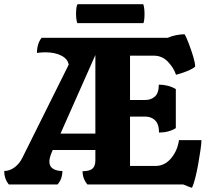

<svg xmlns="http://www.w3.org/2000/svg" viewBox="-75 -878 995 914"><path d="M839 16Q833 14 824 11Q815 8 797 0H341Q318 -28 318 -63Q351 -63 365 -75Q379 -87 379 -115V-164H176Q170 -151 165 -136Q160 -121 160 -109Q160 -86 177 -75Q194 -64 222 -64Q222 -26 199 0H-33Q-55 -27 -55 -64Q-29 -64 -5.5 -81.5Q18 -99 32 -128L252 -570Q248 -597 217.5 -613Q187 -629 140 -629Q121 -629 101 -626Q101 -670 123 -698H723Q741 -706 763 -710.5Q785 -715 804 -715Q813 -699 824.5 -668.5Q836 -638 845 -608Q854 -578 854 -561Q846 -553 828.5 -545Q811 -537 793 -531Q775 -525 763 -522Q752 -555 724.5 -584Q697 -613 657 -613H544V-402H616Q644 -402 662.5 -418.5Q681 -435 681 -475Q726 -475 762 -454V-268Q728 -247 682 -247Q682 -287 663.5 -305Q645 -323 617 -323H544V-88H665Q709 -88 739.5 -124.5Q770 -161 777 -211H884Q884 -196 879.5 -164.5Q875 -133 868.5 -96.5Q862 -60 854 -29Q846 2 839 16ZM213 -242H379V-616ZM293 -768Q290 -776 288.5 -788Q287 -800 287 -812Q287 -826 288.5 -838.5Q290 -851 294 -858H607Q610 -850 611.5 -837.5Q613 -825 613 -812Q613 -783 608 -768Z"/></svg>

Font: Calistoga
Style: Regular
Weight: 400
Designer: Yvonne Schuttler, Eben Sorkin
Foundry: www.sorkintype.com
Version: Version 1.010; ttfautohint (v1.8.4.7-5d5b)